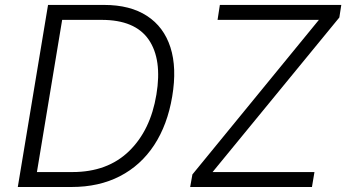

<svg xmlns="http://www.w3.org/2000/svg" viewBox="-20 -747 1383 767"><path d="M266 0H51.1L171.9 -727.3H396Q500 -727.3 567.3 -683.4Q634.6 -639.6 660.9 -557.7Q687.1 -475.9 668 -361.9Q649.1 -248.6 595.9 -167.4Q542.6 -86.3 459 -43.1Q375.4 0 266 0ZM127.5 -59.7H269.5Q409.1 -59.7 495.2 -142.9Q581.3 -226.2 604.8 -369.3Q628.2 -509.9 573.9 -588.8Q519.5 -667.6 386 -667.6H228.3ZM739.7 0 748.6 -50.1 1253.9 -667.6H849.1L858.3 -727.3H1343.4L1335.6 -677.2L829.2 -59.7H1236.2L1226.2 0Z"/></svg>

Font: Inter UI Light
Style: Italic
Weight: 300
Italic angle: 9.39999°
Designer: Rasmus Andersson
Foundry: rsms
Version: 3.2;8d6f07862